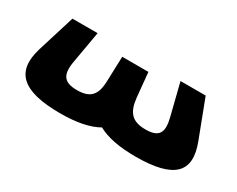

<svg xmlns="http://www.w3.org/2000/svg" viewBox="-68 -706 1222 991"><g transform="rotate(30 542.5 -210.5)"><path d="M288 -438H138L69 -215C21 -57 100 17 327 17C425 17 499 2 551 -28C605 2 680 16 776 16C1003 16 1077 -58 1017 -215L932 -438H782L829 -250C850 -166 830 -131 750 -131C671 -131 638 -166 629 -250L615 -396H459L454 -249C452 -165 422 -130 342 -130C263 -130 240 -165 255 -249Z"/></g></svg>

Font: Hussar Milosc
Style: Bold
Weight: 700
Foundry: Cannot Into Space Fonts
Version: Version 1.02